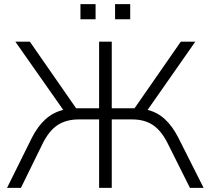

<svg xmlns="http://www.w3.org/2000/svg" viewBox="-20 -906 1016 926"><path d="M14 0ZM14 0 134 -242Q162 -297 199 -330.5Q236 -364 285 -376L54 -705H124L347 -384H458V-705H519V-384H629L852 -705H922L692 -376Q740 -364 776 -330.5Q812 -297 840 -242L962 0H896L792 -208Q760 -274 719 -302Q678 -330 618 -330H519V0H458V-330H359Q298 -330 256 -301.5Q214 -273 183 -208L81 0ZM535 -813V-886H608V-813ZM368 -813V-886H441V-813Z"/></svg>

Font: Winston Light
Style: Regular
Weight: 300
Designer: Original fonts by Vernon Adams / Changes by Cristiano Sobral
Foundry: Original fonts by Vernon Adams / Changes by Cristiano Sobral
Version: Version 2.503;July 17, 2020;FontCreator 13.0.0.2655 64-bit